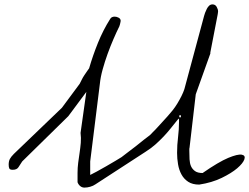

<svg xmlns="http://www.w3.org/2000/svg" viewBox="-20 -853 1134 874"><path d="M333 -66.4Q333 -88.9 335.9 -111.8Q338.9 -134.8 342.3 -157.2Q345.7 -179.7 347.7 -202.6Q349.6 -225.6 346.7 -248L373 -434.6L291 -324.2L81.1 -118.2Q71.3 -103.5 64 -91.8Q56.6 -80.1 38.1 -80.1Q25.4 -80.1 22.5 -85.9Q19.5 -91.8 19.5 -103.5Q19.5 -119.1 24.9 -129.4Q30.3 -139.6 43 -152.3L261.7 -362.3L342.8 -471.7Q346.7 -479.5 352.1 -490.2Q357.4 -501 364.3 -511.2Q371.1 -521.5 377 -529.8Q382.8 -538.1 385.7 -542Q402.3 -599.6 425.8 -657.7Q449.2 -715.8 481.4 -766.6Q487.3 -777.3 502 -777.3Q510.7 -777.3 520 -772.5Q529.3 -767.6 529.3 -757.8Q529.3 -756.8 528.8 -754.9Q528.3 -752.9 528.3 -752Q528.3 -751 526.4 -743.2Q524.4 -735.4 523.4 -733.4Q510.7 -708 496.6 -675.3Q482.4 -642.6 469.7 -607.4Q457 -572.3 447.3 -537.1Q437.5 -502 434.6 -471.7L390.6 -118.2V-56.6Q399.4 -60.5 419.9 -71.8Q440.4 -83 463.4 -96.2Q486.3 -109.4 505.9 -121.1Q525.4 -132.8 533.2 -137.7Q540 -143.6 558.6 -157.2Q577.1 -170.9 597.7 -187Q618.2 -203.1 636.2 -217.8Q654.3 -232.4 663.1 -238.3Q665 -241.2 675.8 -251.5Q686.5 -261.7 699.2 -275.9Q711.9 -290 724.1 -303.2Q736.3 -316.4 743.2 -324.2Q753.9 -335.9 765.6 -350.6Q777.3 -365.2 787.6 -382.3Q797.9 -399.4 806.2 -416Q814.5 -432.6 819.3 -447.3L909.2 -781.2Q910.2 -786.1 913.6 -794.9Q917 -803.7 921.4 -812.5Q925.8 -821.3 932.1 -827.1Q938.5 -833 947.3 -833Q960 -833 966.3 -821.8Q972.7 -810.5 972.7 -800.8Q972.7 -797.9 971.7 -792.5Q970.7 -787.1 970.7 -786.1L937.5 -614.3V-609.4L871.1 -423.8L842.8 -180.7Q841.8 -178.7 841.8 -175.8V-167Q841.8 -146.5 842.8 -127.9Q843.8 -109.4 849.6 -96.2Q855.5 -83 867.7 -74.2Q879.9 -65.4 902.3 -65.4Q975.6 -116.2 1019 -134.3Q1062.5 -152.3 1080.6 -148.9Q1098.6 -145.5 1092.3 -127.4Q1085.9 -109.4 1059.6 -86.9Q1033.2 -64.5 988.8 -43Q944.3 -21.5 886.7 -12.7Q856.4 -12.7 836.9 -25.4Q817.4 -38.1 806.2 -58.6Q794.9 -79.1 790.5 -105Q786.1 -130.9 786.1 -157.2Q786.1 -193.4 790.5 -228.5Q794.9 -263.7 794.9 -299.8V-313.5Q794.9 -313.5 793 -312Q791 -310.5 790 -309.6Q772.5 -288.1 757.3 -269Q742.2 -250 725.1 -231.9Q708 -213.9 688.5 -196.3Q668.9 -178.7 642.6 -162.1L414.1 -13.7Q404.3 -6.8 390.6 -2.9Q377 1 364.3 1Q353.5 1 345.2 -5.9Q336.9 -12.7 333 -23.4ZM799.8 -329.1Q795.9 -329.1 795.9 -323.7Q795.9 -318.4 799.8 -318.4Q803.7 -318.4 803.7 -323.7Q803.7 -329.1 799.8 -329.1Z"/></svg>

Font: Cedarville Cursive
Style: Regular
Weight: 400
Designer: Kimberly Geswein
Foundry: Kimberly Geswein
Version: Version 1.001 2010